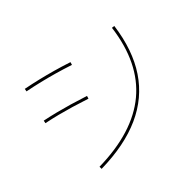

<svg xmlns="http://www.w3.org/2000/svg" viewBox="-145 -1013 1290 1290"><g transform="rotate(-45 500.0 -367.5)"><path d="M181 -15Q342 -18 467.5 -57Q593 -96 682.5 -170.5Q772 -245 826.5 -356.5Q881 -468 900 -616L920 -614Q893 -411 802 -275Q711 -139 556 -69Q401 1 181 5ZM452 -391Q388 -412 335.5 -427.5Q283 -443 234 -455.5Q185 -468 131 -479L135 -499Q188 -488 237.5 -475.5Q287 -463 340 -447.5Q393 -432 458 -411ZM534 -630Q470 -651 415 -666.5Q360 -682 306.5 -695Q253 -708 192 -720L196 -740Q257 -728 311 -715Q365 -702 420.5 -686.5Q476 -671 540 -650Z"/></g></svg>

Font: M PLUS 2 Thin Thin
Style: Regular
Weight: 250
Version: Version 1.001